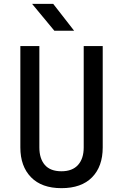

<svg xmlns="http://www.w3.org/2000/svg" viewBox="-20 -970 640 1000"><path d="M300 10Q197 10 141.5 -47Q86 -104 86 -202V-730H185V-202Q185 -144 213.5 -111Q242 -78 300 -78Q357 -78 386.5 -111Q416 -144 416 -202V-730H515V-202Q515 -103 459.5 -46.5Q404 10 300 10ZM263 -810 147 -950H257L366 -810Z"/></svg>

Font: JetBrains Mono NL Medium
Style: Regular
Weight: 500
Monospace: yes
Designer: Philipp Nurullin, Konstantin Bulenkov
Foundry: JetBrains
Version: Version 2.305; ttfautohint (v1.8.4.7-5d5b)